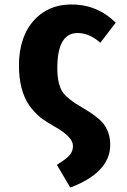

<svg xmlns="http://www.w3.org/2000/svg" viewBox="-20 -609 578 871"><path d="M505 -506 435 -415Q389 -456 340 -459Q240 -466 240 -300Q240 -230 263 -193Q286 -159 355 -120Q420 -82 446 -52Q480 -11 480 48Q480 173 299 242L238 139Q276 115 290 101Q311 81 311 53Q311 12 229 -34Q190 -56 163 -76Q132 -103 112 -132Q66 -200 66 -312Q66 -444 137 -520Q209 -596 327 -588Q429 -581 505 -506Z"/></svg>

Font: Xiangcui Wave Sans Xiangcui Wave Sans
Style: Regular
Weight: 800
Width: 3
Version: Version 0.920;March 28, 2024;FontCreator 14.0.0.2814 64-bit